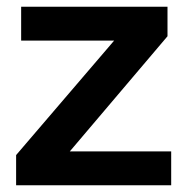

<svg xmlns="http://www.w3.org/2000/svg" viewBox="-20 -552 560 572"><path d="M28 0V-90L320 -431H43V-532H479V-444L188 -101H490V0Z"/></svg>

Font: Mona Sans ExtraLight SemiBold
Style: Regular
Weight: 600
Version: Version 2.000